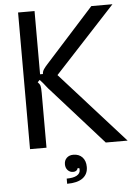

<svg xmlns="http://www.w3.org/2000/svg" viewBox="-63 -810 758 1068"><g transform="rotate(-5 316.0 -276.5)"><path d="M79 0V-763H171V-410H187Q187 -424 195.5 -436.5Q204 -449 217 -463L488 -763H606L267 -397L624 0H502L217 -319Q214 -322 209.5 -327Q205 -332 199 -340Q185 -359 166 -379L154 -367Q165 -356 168 -345.5Q171 -335 171 -306V0ZM268 181Q305 181 324.5 170Q344 159 344 139Q344 133 343 129H333Q332 137 325 142Q318 147 307 147Q289 147 277 134Q265 121 265 101Q265 79 279 65.5Q293 52 316 52Q348 52 366.5 72Q385 92 385 126Q385 166 355.5 188Q326 210 268 210Z"/></g></svg>

Font: Open Sauce Sans
Style: Regular
Weight: 400
Designer: Alfredo Marco Pradil
Foundry: Creative Sauce Fz LLC
Version: Version 1.477